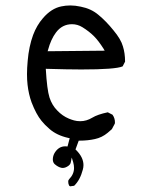

<svg xmlns="http://www.w3.org/2000/svg" viewBox="-20 -547 540 694"><path d="M281.7 49.8Q281.7 21.5 254.9 -4.9L252.9 -6.8L264.6 -38.6H267.6Q297.4 -38.6 323.2 -44.4Q348.6 -49.8 369.1 -66.9L384.3 -80.1L395 -100.1Q395.5 -102.5 395.5 -104.5Q395.5 -120.1 386.7 -132.3L369.6 -141.1Q332.5 -133.3 313.5 -121.6Q292.5 -108.9 270 -108.9Q257.8 -108.9 247.6 -111.8Q237.3 -114.7 229 -118.2Q205.6 -127.9 187 -147.5Q168 -166.5 158.9 -194.6Q149.9 -222.7 145.5 -298.3Q224.6 -295.9 273.9 -295.9Q397.9 -295.9 423.3 -307.1L432.1 -324.2Q432.1 -354.5 424.3 -379.4Q417 -405.3 390.1 -437.5Q363.3 -470.7 335.9 -493.2Q309.6 -515.6 272 -522.9Q252 -527.3 234.6 -527.3Q217.3 -527.3 201.7 -523.9Q165.5 -516.6 135.3 -481.4Q112.8 -455.6 99.6 -420.4Q84.5 -378.9 80.1 -327.6Q77.6 -300.3 77.6 -279.1Q77.6 -257.8 79.6 -240.7Q81.5 -223.6 85.2 -207.5Q88.9 -191.4 94.2 -176.8Q110.8 -133.8 129.9 -110.4Q141.6 -95.7 159.2 -80.6Q185.5 -57.6 227.5 -48.3L231.9 -47.4L224.1 -17.6Q217.8 -18.1 215.8 -18.1Q193.4 -18.1 179.2 2.9Q172.9 12.2 171.4 22.9Q170.9 26.4 170.9 28.8Q170.9 39.6 177.2 45.9Q189.9 57.1 202.1 59.6Q204.6 60.1 206.5 60.1Q216.8 60.1 227.5 52.2Q234.9 46.4 235.8 40L239.3 22.5L244.6 39.6Q247.6 50.3 247.6 60.1Q247.6 82.5 230 100.6L227.1 105Q226.6 107.9 226.6 109.9Q226.6 117.7 230 124L233.4 126.5L248 124.5Q269.5 104 279.3 66.4Q281.7 58.1 281.7 49.8ZM182.1 -429.2Q204.6 -459.5 240.2 -459.5Q260.3 -459.5 277.8 -448.7Q302.2 -433.6 319.8 -416Q335.9 -399.9 354.5 -370.6L358.4 -363.8L152.3 -361.8L153.8 -367.2Q164.1 -405.3 182.1 -429.2Z"/></svg>

Font: Bakudai
Style: Light
Weight: 300
Version: Version 1.48